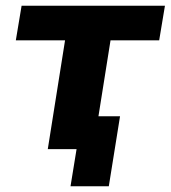

<svg xmlns="http://www.w3.org/2000/svg" viewBox="-20 -518 593 667"><path d="M225 129 246 0H146L206 -378H35L55 -498H553L533 -378H364L322 -114H397L358 129Z"/></svg>

Font: Nunito Sans 9pt ExtraBold
Style: Italic
Weight: 800
Italic angle: -9°
Version: Version 3.101;gftools[0.9.27]